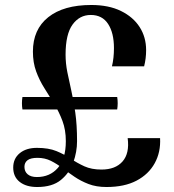

<svg xmlns="http://www.w3.org/2000/svg" viewBox="-20 -735 696 770"><path d="M129 15Q85 15 59 -5.5Q33 -26 33 -63Q33 -99 59 -120.5Q85 -142 128 -142Q175 -142 206.5 -129Q238 -116 264 -98.5Q290 -81 318.5 -68Q347 -55 387 -55Q443 -55 471.5 -87.5Q500 -120 492 -181H622Q625 -125 600.5 -80.5Q576 -36 527.5 -10.5Q479 15 407 15Q366 15 335 3Q304 -9 279 -26Q254 -43 231 -60.5Q208 -78 184 -90Q160 -102 130 -102Q103 -102 90.5 -92.5Q78 -83 78 -66Q78 -47 91 -36Q104 -25 128 -25Q180 -25 212 -61.5Q244 -98 244 -169Q244 -214 230.5 -250Q217 -286 197.5 -318Q178 -350 158 -381.5Q138 -413 125 -448.5Q112 -484 112 -528Q112 -617 173.5 -666Q235 -715 346 -715Q416 -715 465 -691Q514 -667 540 -626.5Q566 -586 566 -534Q566 -517 564 -501Q562 -485 558 -469H429Q437 -502 437 -542Q437 -603 413.5 -639Q390 -675 344 -675Q299 -675 271 -636.5Q243 -598 243 -516Q243 -481 250 -446Q257 -411 266 -371.5Q275 -332 282 -283Q289 -234 289 -169Q289 -126 274 -84Q259 -42 224.5 -13.5Q190 15 129 15ZM450 -296H70Q66 -321 70 -346H450Q454 -321 450 -296Z"/></svg>

Font: Poltawski Nowy Medium
Style: Regular
Weight: 500
Version: Version 1.001;gftools[0.9.25]